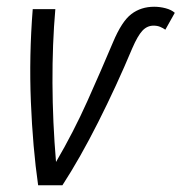

<svg xmlns="http://www.w3.org/2000/svg" viewBox="-20 -549 538 569"><path d="M93 0Q77 -112 71.5 -247.5Q66 -383 77 -522H144Q135 -419 135.5 -303Q136 -187 146 -69Q198 -158 239 -249.5Q280 -341 315 -424Q341 -486 369.5 -507.5Q398 -529 437 -529Q454 -529 471 -524.5Q488 -520 498 -511L470 -461Q463 -466 454.5 -469.5Q446 -473 435 -473Q416 -473 402 -458Q388 -443 372 -406Q325 -294 271 -187Q217 -80 165 0Z"/></svg>

Font: Ubuntu Sans Condensed
Style: Italic
Weight: 400
Width: 3
Italic angle: -13.5°
Designer: Dalton Maag Ltd
Foundry: Dalton Maag Ltd
Version: Version 1.006; ttfautohint (v1.8.4.7-5d5b)